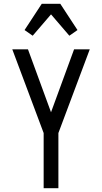

<svg xmlns="http://www.w3.org/2000/svg" viewBox="-20 -996 540 1016"><path d="M211 0V-292L45 -735H128L250 -402L372 -735H455L289 -292V0ZM153 -807 110 -837 201 -976H299L390 -837L347 -807L250 -920Z"/></svg>

Font: Iosevka SS18
Style: Regular
Weight: 400
Monospace: yes
Designer: Belleve Invis
Foundry: Belleve Invis
Version: Version 25.1.1; ttfautohint (v1.8.4)